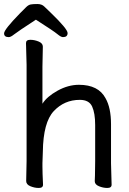

<svg xmlns="http://www.w3.org/2000/svg" viewBox="-26 -909 634 946"><path d="M150.9 -812Q60.1 -752.9 43.5 -739.5Q26.9 -726.1 17.1 -726.1Q-5.9 -726.1 -5.9 -744.6Q-5.9 -763.2 71.8 -842.8Q90.8 -861.8 102.3 -873.3Q113.8 -884.8 125 -887Q136.2 -889.2 158.2 -889.2Q180.2 -889.2 192.6 -876.5Q205.1 -863.8 224.1 -846.2Q307.1 -766.1 307.1 -746.1Q307.1 -726.1 284.2 -726.1Q274.4 -726.1 256.6 -741Q238.8 -755.9 150.9 -812ZM521 -105 523.9 1Q523.9 17.1 502.9 17.1Q481.9 17.1 461.4 8.5Q440.9 0 440.9 -16.1V-17.1Q441.9 -24.9 441.9 -43.9L442.9 -115.2V-293Q442.9 -351.1 428 -384Q413.1 -417 367.2 -417Q291 -417 239 -361.6Q187 -306.2 185.1 -162.1Q184.1 -128.9 183.1 -105V-88.9Q183.1 -59.1 186 1Q186 17.1 165 17.1Q144 17.1 123.5 8.5Q103 0 103 -17.1L105 -115.2V-589.8L102.1 -696.8Q102.1 -712.9 123 -712.9Q144 -712.9 164.6 -704.3Q185.1 -695.8 185.1 -679.2L183.1 -580.1V-397.9Q205.1 -433.1 257.6 -462.2Q310.1 -491.2 362.8 -491.2Q459 -491.2 494.1 -424.8Q521 -377.9 521 -296.9Z"/></svg>

Font: LXGW WenKai Screen R
Style: Regular
Weight: 400
Designer: Fontworks Inc.
Version: Version 1.235;May 31, 2022